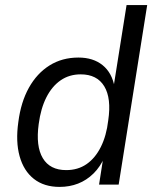

<svg xmlns="http://www.w3.org/2000/svg" viewBox="-20 -725 602 754"><path d="M214 9Q153 9 113 -22.5Q73 -54 57 -111.5Q41 -169 52 -246Q62 -324 93.5 -380.5Q125 -437 174.5 -468Q224 -499 288 -499Q346 -499 383 -469Q420 -439 430 -383L426 -384L477 -705H558L446 0H369L386 -109H391Q374 -70 347 -43.5Q320 -17 286.5 -4Q253 9 214 9ZM240 -57Q286 -57 320 -80.5Q354 -104 376 -148Q398 -192 405 -252Q418 -339 389.5 -386Q361 -433 297 -433Q252 -433 218 -409.5Q184 -386 162 -342.5Q140 -299 132 -238Q120 -151 148 -104Q176 -57 240 -57Z"/></svg>

Font: Nunito Sans 10pt SemiCondensed
Style: Italic
Weight: 400
Width: 4
Italic angle: -9°
Designer: Vernon Adams
Foundry: Vernon Adams
Version: Version 3.101;gftools[0.9.27]